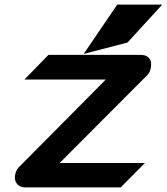

<svg xmlns="http://www.w3.org/2000/svg" viewBox="-20 -820 730 840"><path d="M538 -634 690 -800H493L346 -584ZM87 -472H443L62 -88C53 -78 48 -66 46 -54C44 -41 45 -26 56 -14C66 -2 81 0 94 0H508L614 -107H241L628 -495C635 -505 639 -516 640 -525C642 -538 643 -553 632 -566C622 -578 606 -580 592 -580H192Z"/></svg>

Font: Charger
Style: HemiRT
Weight: 900
Designer: Jasper
Foundry: Cannot Into Space Fonts
Version: Version 0.99